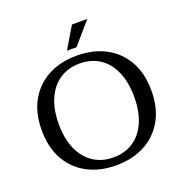

<svg xmlns="http://www.w3.org/2000/svg" viewBox="-155 -1017 1106 1165"><g transform="rotate(-20 398.5 -434.5)"><path d="M354 -743 437 -882H536L416 -743ZM399 13Q294 13 214.5 -29Q135 -71 90 -150Q45 -229 45 -341Q45 -453 90 -532Q135 -611 214.5 -653Q294 -695 399 -695Q504 -695 583.5 -653Q663 -611 708 -532Q753 -453 753 -341Q753 -229 708 -150Q663 -71 583.5 -29Q504 13 399 13ZM399 -38Q474 -38 528.5 -74.5Q583 -111 612.5 -179Q642 -247 642 -341Q642 -435 612.5 -503Q583 -571 528.5 -607.5Q474 -644 399 -644Q325 -644 270 -607.5Q215 -571 185 -503Q155 -435 155 -341Q155 -247 185 -179Q215 -111 270 -74.5Q325 -38 399 -38Z"/></g></svg>

Font: Montagu Slab 144pt
Style: Regular
Weight: 400
Designer: Florian Karsten
Foundry: Florian Karsten
Version: Version 1.000; ttfautohint (v1.8.3)